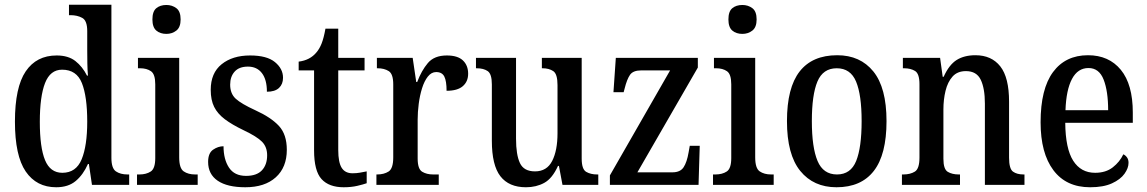

<svg xmlns="http://www.w3.org/2000/svg" viewBox="-20 -780 4839 810"><path d="M217 10Q134 10 88.5 -56.5Q43 -123 43 -267Q43 -412 88.5 -479Q134 -546 219 -546Q268 -546 298 -522.5Q328 -499 347 -461H351Q349 -485 348.5 -513.5Q348 -542 348 -569V-649Q348 -693 327 -704.5Q306 -716 278 -716H271V-760H450V-114Q450 -70 469 -57Q488 -44 518 -44H525V0H368L355 -88H351Q331 -43 299.5 -16.5Q268 10 217 10ZM243 -51Q301 -51 324.5 -108Q348 -165 348 -267Q348 -373 325.5 -429.5Q303 -486 242 -486Q192 -486 170 -429.5Q148 -373 148 -266Q148 -158 170 -104.5Q192 -51 243 -51Z M682 -637Q656 -637 639.5 -651Q623 -665 623 -698Q623 -732 639.5 -745.5Q656 -759 682 -759Q706 -759 724 -745.5Q742 -732 742 -698Q742 -665 724 -651Q706 -637 682 -637ZM558 0V-44H568Q597 -44 616 -56.5Q635 -69 635 -113V-424Q635 -467 617 -479.5Q599 -492 571 -492H562V-536H736V-116Q736 -70 755 -57Q774 -44 803 -44H814V0Z M1015 10Q939 10 898.5 -17.5Q858 -45 858 -97Q858 -134 879 -148.5Q900 -163 923 -163Q923 -108 946 -73Q969 -38 1018 -38Q1063 -38 1085 -61.5Q1107 -85 1107 -125Q1107 -160 1085.5 -182Q1064 -204 1007 -231Q959 -254 928.5 -277Q898 -300 883.5 -329Q869 -358 869 -401Q869 -472 915 -509Q961 -546 1035 -546Q1106 -546 1140 -518Q1174 -490 1174 -452Q1174 -425 1157 -409Q1140 -393 1106 -393Q1106 -444 1085 -471.5Q1064 -499 1026 -499Q989 -499 970 -478Q951 -457 951 -423Q951 -385 974.5 -363.5Q998 -342 1057 -315Q1123 -285 1156.5 -249Q1190 -213 1190 -148Q1190 -74 1143.5 -32Q1097 10 1015 10Z M1430 10Q1368 10 1336.5 -24.5Q1305 -59 1305 -146V-483H1240V-520Q1288 -526 1315 -559Q1328 -574 1337 -597Q1346 -620 1353 -659H1407V-536H1518V-483H1407V-147Q1407 -95 1421.5 -72Q1436 -49 1467 -49Q1484 -49 1498 -51.5Q1512 -54 1527 -57V-7Q1513 -2 1487.5 4Q1462 10 1430 10Z M1568 0V-44H1571Q1600 -44 1619.5 -56.5Q1639 -69 1639 -116V-424Q1639 -468 1620 -480Q1601 -492 1573 -492H1570V-536H1721L1736 -434H1740Q1758 -482 1785 -514Q1812 -546 1865 -546Q1911 -546 1933 -525Q1955 -504 1955 -469Q1955 -436 1932.5 -416.5Q1910 -397 1864 -397Q1864 -438 1854.5 -457Q1845 -476 1820 -476Q1800 -476 1785 -457Q1770 -438 1760.5 -407.5Q1751 -377 1746.5 -342Q1742 -307 1742 -275V-111Q1742 -67 1761 -55.5Q1780 -44 1807 -44H1831V0Z M2199 10Q2127 10 2091 -36.5Q2055 -83 2055 -186V-424Q2055 -468 2037.5 -480Q2020 -492 1991 -492H1988V-536H2157V-195Q2157 -127 2173.5 -92Q2190 -57 2237 -57Q2287 -57 2309.5 -101Q2332 -145 2332 -218V-421Q2332 -468 2314 -480Q2296 -492 2269 -492H2266V-536H2434V-111Q2434 -66 2453 -55Q2472 -44 2499 -44H2504V0H2353L2338 -80H2334Q2310 -27 2276 -8.5Q2242 10 2199 10Z M2553 0V-40L2807 -483H2685Q2651 -483 2638 -464.5Q2625 -446 2615 -406L2611 -391H2568L2578 -536H2924V-495L2669 -53H2817Q2850 -53 2864 -74.5Q2878 -96 2885 -137L2890 -165H2932L2927 0Z M3112 -637Q3086 -637 3069.5 -651Q3053 -665 3053 -698Q3053 -732 3069.5 -745.5Q3086 -759 3112 -759Q3136 -759 3154 -745.5Q3172 -732 3172 -698Q3172 -665 3154 -651Q3136 -637 3112 -637ZM2988 0V-44H2998Q3027 -44 3046 -56.5Q3065 -69 3065 -113V-424Q3065 -467 3047 -479.5Q3029 -492 3001 -492H2992V-536H3166V-116Q3166 -70 3185 -57Q3204 -44 3233 -44H3244V0Z M3509 10Q3412 10 3356 -59Q3300 -128 3300 -269Q3300 -410 3353.5 -478.5Q3407 -547 3512 -547Q3609 -547 3664.5 -478.5Q3720 -410 3720 -269Q3720 -128 3666.5 -59Q3613 10 3509 10ZM3511 -44Q3569 -44 3592 -101Q3615 -158 3615 -269Q3615 -380 3591.5 -436Q3568 -492 3510 -492Q3452 -492 3428.5 -436Q3405 -380 3405 -269Q3405 -158 3429 -101Q3453 -44 3511 -44Z M3785 0V-44H3791Q3820 -44 3839.5 -56Q3859 -68 3859 -115V-425Q3859 -469 3840.5 -480.5Q3822 -492 3794 -492H3789V-536H3946L3957 -456H3961Q3984 -507 4016 -527Q4048 -547 4095 -547Q4163 -547 4200 -500Q4237 -453 4237 -351V-115Q4237 -68 4253.5 -56Q4270 -44 4298 -44H4302V0H4135V-343Q4135 -407 4117.5 -443.5Q4100 -480 4055 -480Q4019 -480 3998.5 -457Q3978 -434 3969 -397Q3960 -360 3960 -318V-110Q3960 -66 3978.5 -55Q3997 -44 4025 -44H4030V0Z M4579 10Q4478 10 4424 -62Q4370 -134 4370 -264Q4370 -405 4422.5 -476Q4475 -547 4570 -547Q4658 -547 4708.5 -485.5Q4759 -424 4759 -305V-262H4474Q4475 -153 4507.5 -102Q4540 -51 4600 -51Q4645 -51 4674.5 -74Q4704 -97 4719 -129Q4728 -125 4734.5 -116Q4741 -107 4741 -93Q4741 -71 4724 -47Q4707 -23 4671 -6.5Q4635 10 4579 10ZM4655 -315Q4655 -395 4636 -444Q4617 -493 4572 -493Q4527 -493 4502.5 -447Q4478 -401 4475 -315Z"/></svg>

Font: Noto Serif Tamil Condensed Medium
Style: Italic
Weight: 500
Width: 3
Italic angle: -12°
Designer: Indian Type Foundry, Tom Grace, and the Monotype Design Team
Foundry: Monotype Imaging Inc.
Version: Version 2.003; ttfautohint (v1.8.4.7-5d5b)